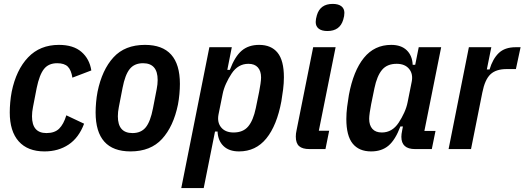

<svg xmlns="http://www.w3.org/2000/svg" viewBox="-20 -764 2688 984"><path d="M208 12Q122 12 76 -39.5Q30 -91 30 -188Q30 -212 32.5 -240Q35 -268 40 -294Q63 -406 124 -470Q185 -534 282 -534Q356 -534 397.5 -498Q439 -462 448 -403L351 -366Q345 -405 327.5 -422.5Q310 -440 273 -440Q229 -440 205.5 -410.5Q182 -381 168 -313L149 -215Q144 -190 144 -168Q144 -82 218 -82Q260 -82 283 -104.5Q306 -127 320 -173L411 -130Q384 -58 331.5 -23Q279 12 208 12Z M649 12Q470 12 470 -188Q470 -212 472.5 -240Q475 -268 480 -294Q503 -406 561.5 -470Q620 -534 723 -534Q902 -534 902 -334Q902 -310 899.5 -282Q897 -254 892 -228Q869 -116 810.5 -52Q752 12 649 12ZM659 -82Q703 -82 727 -111.5Q751 -141 764 -209L783 -307Q788 -332 788 -354Q788 -440 713 -440Q669 -440 645 -410.5Q621 -381 608 -313L589 -215Q584 -190 584 -168Q584 -82 659 -82Z M1053 -522H1168L1145 -406H1158Q1184 -475 1219 -504.5Q1254 -534 1308 -534Q1370 -534 1402.5 -494Q1435 -454 1435 -368Q1435 -338 1431 -306Q1427 -274 1422 -245Q1399 -121 1345 -54.5Q1291 12 1205 12Q1154 12 1125.5 -15.5Q1097 -43 1095 -90H1082L1024 200H909ZM1177 -85Q1226 -85 1252 -116Q1278 -147 1291 -210L1308 -293Q1312 -313 1315 -334Q1318 -355 1318 -367Q1318 -400 1301.5 -418.5Q1285 -437 1253 -437Q1200 -437 1167 -387Q1151 -363 1138.5 -335.5Q1126 -308 1121 -282L1100 -178Q1092 -137 1113.5 -111Q1135 -85 1177 -85Z M1658 -605Q1629 -605 1613.5 -617Q1598 -629 1598 -651Q1598 -666 1604 -686Q1621 -744 1685 -744Q1714 -744 1729.5 -732Q1745 -720 1745 -698Q1745 -682 1739 -663Q1722 -605 1658 -605ZM1566 0Q1530 0 1513 -15Q1496 -30 1496 -64Q1496 -80 1500 -97L1585 -522H1700L1614 -94H1667L1648 0Z M2107 0Q2037 0 2037 -63Q2037 -76 2041 -95L2045 -116H2032Q2006 -47 1971 -17.5Q1936 12 1882 12Q1820 12 1787.5 -28Q1755 -68 1755 -154Q1755 -184 1759 -216Q1763 -248 1768 -277Q1791 -401 1845 -467.5Q1899 -534 1985 -534Q2036 -534 2064.5 -506.5Q2093 -479 2095 -432H2108L2126 -522H2241L2155 -93H2212L2193 0ZM1937 -85Q1990 -85 2023 -135Q2039 -159 2051.5 -186.5Q2064 -214 2069 -240L2090 -345Q2098 -385 2076.5 -411Q2055 -437 2013 -437Q1964 -437 1938 -406Q1912 -375 1899 -312L1882 -229Q1878 -209 1875 -188Q1872 -167 1872 -155Q1872 -122 1888.5 -103.5Q1905 -85 1937 -85Z M2279 0 2383 -522H2498L2475 -408H2489Q2505 -462 2536 -492Q2567 -522 2623 -522H2648L2624 -410H2576Q2522 -410 2493.5 -383Q2465 -356 2452 -290L2394 0Z"/></svg>

Font: IBM Plex Sans Cond SmBld
Style: Italic
Weight: 600
Width: 3
Italic angle: -11°
Designer: Mike Abbink, Paul van der Laan, Pieter van Rosmalen
Foundry: Bold Monday
Version: Version 1.3